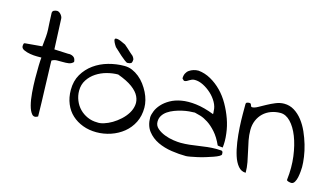

<svg xmlns="http://www.w3.org/2000/svg" viewBox="-75 -866 1932 1117"><g transform="rotate(15 890.5 -308.0)"><path d="M132.8 -335.9Q125 -335.9 105.5 -335.9Q85.9 -335.9 64.9 -339.4Q43.9 -342.8 26.9 -350.6Q9.8 -358.4 9.8 -373Q9.8 -377 11.2 -384.3Q12.7 -391.6 20.5 -391.6L121.1 -400.4Q125 -436.5 127 -459.5Q128.9 -482.4 127.9 -502.4Q127 -522.5 125.5 -544.4Q124 -566.4 123 -601.6Q123 -608.4 126 -612.3Q128.9 -616.2 133.3 -618.2Q137.7 -620.1 143.1 -621.1Q148.4 -622.1 151.4 -622.1Q157.2 -622.1 163.6 -618.2Q169.9 -614.3 174.8 -608.4Q179.7 -602.5 182.6 -596.2Q185.5 -589.8 185.5 -584L193.4 -401.4L277.3 -397.5Q293.9 -399.4 308.1 -391.1Q322.3 -382.8 323.2 -360.4Q311.5 -347.7 294.9 -345.2Q278.3 -342.8 260.3 -343.3Q242.2 -343.8 224.6 -343.3Q207 -342.8 193.4 -334Q193.4 -328.1 194.3 -301.8Q195.3 -275.4 196.3 -239.3Q197.3 -203.1 198.7 -162.1Q200.2 -121.1 201.2 -86.4Q202.1 -51.8 202.6 -27.3Q203.1 -2.9 203.1 0Q180.7 13.7 167 -2.4Q153.3 -18.6 145 -50.3Q136.7 -82 133.3 -124.5Q129.9 -167 129.4 -208.5Q128.9 -250 129.9 -285.2Q130.9 -320.3 132.8 -335.9Z M346.7 -199.2Q346.7 -252.9 370.1 -293Q393.6 -333 431.6 -360.4Q469.7 -387.7 517.1 -400.9Q564.5 -414.1 612.3 -414.1Q637.7 -414.1 659.7 -404.8Q681.6 -395.5 701.7 -379.4Q721.7 -363.3 737.3 -342.3Q752.9 -321.3 764.2 -298.8Q775.4 -276.4 781.2 -253.4Q787.1 -230.5 787.1 -209Q787.1 -159.2 767.6 -120.1Q748 -81.1 714.8 -54.2Q681.6 -27.3 639.6 -13.2Q597.7 1 553.7 1Q508.8 1 471.2 -13.2Q433.6 -27.3 405.8 -52.7Q377.9 -78.1 362.3 -115.7Q346.7 -153.3 346.7 -199.2ZM394.5 -207Q394.5 -176.8 405.8 -148.9Q417 -121.1 437 -100.6Q457 -80.1 484.4 -67.9Q511.7 -55.7 543 -55.7Q559.6 -53.7 583.5 -61Q607.4 -68.4 631.3 -82.5Q655.3 -96.7 677.2 -116.7Q699.2 -136.7 713.9 -160.6Q728.5 -184.6 731.9 -210.4Q735.4 -236.3 723.1 -262.2Q710.9 -288.1 678.7 -312Q646.5 -335.9 589.8 -356.4Q557.6 -356.4 522.9 -347.2Q488.3 -337.9 460 -319.3Q431.6 -300.8 413.1 -272.5Q394.5 -244.1 394.5 -207ZM583 -535.2Q594.7 -525.4 601.1 -519.5Q607.4 -513.7 612.8 -508.8Q618.2 -503.9 624.5 -498Q630.9 -492.2 642.6 -482.4Q644.5 -480.5 648.4 -473.6Q652.3 -466.8 652.3 -464.8Q652.3 -445.3 645.5 -440.4Q637.7 -435.5 624 -435.5Q622.1 -435.5 619.1 -436.5Q616.2 -437.5 606.4 -444.8Q596.7 -452.1 580.1 -466.3Q563.5 -480.5 536.1 -506.8Q528.3 -517.6 522 -530.3Q515.6 -543 517.1 -549.8Q518.6 -556.6 533.2 -554.7Q547.9 -552.7 583 -535.2Z M834 -165Q835 -181.6 843.8 -203.1Q852.5 -224.6 871.1 -245.1Q889.6 -265.6 918 -281.7Q946.3 -297.9 984.9 -304.7Q1023.4 -311.5 1072.8 -305.7Q1122.1 -299.8 1182.6 -276.4Q1182.6 -277.3 1182.6 -286.1L1181.6 -294.9Q1181.6 -320.3 1167 -346.7Q1152.3 -373 1129.4 -394Q1106.4 -415 1080.1 -428.2Q1053.7 -441.4 1029.3 -441.4Q1019.5 -441.4 1012.2 -438.5Q1004.9 -435.5 998 -431.2Q991.2 -426.8 984.9 -423.3Q978.5 -419.9 969.7 -419.9Q967.8 -419.9 967.8 -420.9Q966.8 -421.9 965.8 -422.9Q963.9 -424.8 960.4 -427.7Q957 -430.7 957 -431.6Q957 -449.2 963.4 -461.9Q969.7 -474.6 981 -482.4Q992.2 -490.2 1006.3 -494.6Q1020.5 -499 1036.1 -499Q1075.2 -495.1 1110.8 -475.1Q1146.5 -455.1 1176.3 -424.8Q1206.1 -394.5 1228.5 -355Q1251 -315.4 1266.1 -272.9Q1281.2 -230.5 1286.1 -187.5Q1292 -142.6 1287.1 -103.5Q1286.1 -103.5 1281.2 -104Q1276.4 -104.5 1270.5 -105Q1264.6 -105.5 1260.7 -106.4L1255.9 -107.4Q1235.4 -153.3 1210 -181.6Q1184.6 -210 1159.7 -226.1Q1134.8 -242.2 1113.3 -248.5Q1091.8 -254.9 1078.1 -257.8Q1063.5 -257.8 1043.5 -255.9Q1023.4 -253.9 1002 -249Q980.5 -244.1 958.5 -235.8Q936.5 -227.5 919.4 -215.8Q902.3 -204.1 892.1 -188Q881.8 -171.9 881.8 -150.4Q881.8 -127 900.4 -110.8Q918.9 -94.7 945.3 -84.5Q971.7 -74.2 999 -70.3Q1026.4 -66.4 1043 -66.4Q1070.3 -66.4 1096.7 -69.3Q1123 -72.3 1148.9 -76.2Q1174.8 -80.1 1200.2 -83Q1225.6 -85.9 1251 -85.9Q1252.9 -85.9 1257.8 -85.9Q1262.7 -85.9 1268.1 -85.4Q1273.4 -85 1277.8 -85Q1282.2 -85 1284.2 -85Q1292 -82 1293 -76.2Q1293.9 -70.3 1293.9 -64.5Q1293.9 -58.6 1281.7 -51.8Q1269.5 -44.9 1250 -38.1Q1230.5 -31.2 1206.5 -23.9Q1182.6 -16.6 1160.6 -11.7Q1138.7 -6.8 1119.6 -3.4Q1100.6 0 1092.8 0Q1051.8 0 1005.9 -6.8Q960 -13.7 921.9 -31.7Q883.8 -49.8 858.9 -82Q834 -114.3 834 -165Z M1349.6 -380.9Q1349.6 -389.6 1356 -392.1Q1362.3 -394.5 1370.1 -394.5Q1376 -394.5 1378.4 -391.6Q1380.9 -388.7 1381.8 -384.8Q1382.8 -380.9 1384.8 -377.4Q1386.7 -374 1391.6 -374Q1405.3 -374 1424.8 -384.8Q1444.3 -395.5 1467.3 -408.2Q1490.2 -420.9 1516.1 -431.6Q1542 -442.4 1567.4 -442.4Q1600.6 -442.4 1628.4 -425.3Q1656.2 -408.2 1678.2 -379.9Q1700.2 -351.6 1715.8 -316.4Q1731.4 -281.2 1742.2 -244.6Q1752.9 -208 1757.8 -173.3Q1762.7 -138.7 1762.7 -113.3Q1762.7 -104.5 1761.2 -86.9Q1759.8 -69.3 1756.3 -51.8Q1752.9 -34.2 1745.1 -21Q1737.3 -7.8 1725.6 -7.8Q1723.6 -7.8 1718.8 -8.3Q1713.9 -8.8 1709 -10.3Q1704.1 -11.7 1700.7 -13.7Q1697.3 -15.6 1697.3 -19.5Q1706.1 -94.7 1697.3 -160.6Q1688.5 -226.6 1668.9 -276.4Q1649.4 -326.2 1621.1 -355.5Q1592.8 -384.8 1560.5 -384.8Q1530.3 -384.8 1503.9 -375Q1477.5 -365.2 1458 -346.7Q1438.5 -328.1 1427.2 -301.8Q1416 -275.4 1416 -244.1Q1416 -212.9 1421.9 -182.1Q1427.7 -151.4 1435.1 -120.6Q1442.4 -89.8 1448.2 -58.6Q1454.1 -27.3 1454.1 3.9Q1426.8 3.9 1408.2 -18.6Q1389.6 -41 1378.4 -76.2Q1367.2 -111.3 1360.8 -155.3Q1354.5 -199.2 1352.1 -241.7Q1349.6 -284.2 1349.6 -321.8Q1349.6 -359.4 1349.6 -380.9Z"/></g></svg>

Font: Indie Flower
Style: Regular
Weight: 400
Designer: Kimberly Geswein
Foundry: Kimberly Geswein
Version: Version 1.001 2010